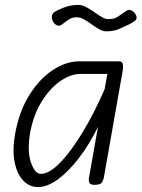

<svg xmlns="http://www.w3.org/2000/svg" viewBox="-20 -749 574 778"><path d="M133.5 9Q99.5 9 74.2 -17.2Q49 -43.5 39.2 -92.2Q29.5 -141 41.5 -208Q58 -298.5 99 -364Q140 -429.5 193.8 -465Q247.5 -500.5 302 -500.5H462.5Q475 -500.5 477.5 -489.2Q480 -478 476.5 -458.5L400.5 -28Q399.5 -23 393.8 -11.5Q388 0 364 0Q345 0 341.8 -9Q338.5 -18 340 -25.5L377 -235Q343.5 -166 301.5 -110.8Q259.5 -55.5 216 -23.2Q172.5 9 133.5 9ZM102 -211Q89.5 -136.5 105.5 -90.5Q121.5 -44.5 145.5 -44.5Q179.5 -44.5 223.8 -90Q268 -135.5 315 -213.2Q362 -291 404 -387.5L415 -449.5H307Q266 -449.5 223.8 -420Q181.5 -390.5 148.5 -337Q115.5 -283.5 102 -211ZM410.5 -622Q397.5 -622 382.2 -630.5Q367 -639 351.2 -650.5Q335.5 -662 320.2 -670.5Q305 -679 291.5 -679Q272.5 -679 259.2 -670.2Q246 -661.5 230 -649Q223 -644 216 -645Q209 -646 203 -651.2Q197 -656.5 193.5 -664.2Q190 -672 190 -680Q190 -688.5 195.2 -695.2Q200.5 -702 219 -710Q236.5 -718.5 255.8 -723.8Q275 -729 298.5 -729Q313 -729 329.2 -720.2Q345.5 -711.5 361.5 -700.2Q377.5 -689 392.2 -680.2Q407 -671.5 419 -671.5Q444 -671.5 458 -681.8Q472 -692 491 -704.5Q501.5 -711.5 511.2 -707.2Q521 -703 527.2 -694.2Q533.5 -685.5 533.5 -678.5Q533.5 -669.5 526 -664Q518.5 -658.5 500.5 -649Q482 -640 461 -631Q440 -622 410.5 -622Z"/></svg>

Font: Edu VIC WA NT Hand Pre
Style: Regular
Weight: 400
Designer: Tina and Corey Anderson, Eben Sorkin, Mirko Velimirovic
Foundry: Google for Education
Version: Version 1.000